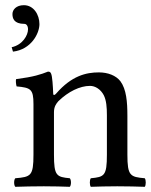

<svg xmlns="http://www.w3.org/2000/svg" viewBox="-20 -718 582 740"><path d="M72 -698C42 -698 28 -680 28 -664C28 -648 33 -626 74 -626C82 -626 88 -618 88 -605C88 -582 67 -545 25 -536L30 -519C100 -527 132 -589 132 -625C132 -661 110 -698 72 -698ZM197 -358C190.9 -351 185.3 -348.6 185 -358C184 -385 181.7 -423.7 177 -434C174.9 -438.6 173 -442 165 -442C137 -431 111 -422 42 -413C40 -407 42 -391 44 -385C98 -380 109 -375 109 -317V-122C109 -40 99 -36 39 -31C33 -25 33 -4 39 2C69 1 109 0 149 0C189 0 219 1 249 2C255 -4 255 -25 249 -31C198 -36 188 -40 188 -122V-286C188 -307 197 -319 205 -328C243 -365 288 -387 327 -387C347 -387 368 -374 380 -351C390 -331 392 -304 392 -274V-122C392 -40 382 -36 330 -31C325 -25 325 -4 330 2C360 1 392 0 432 0C472 0 508 1 538 2C543 -4 543 -25 538 -31C482 -36 471 -40 471 -122V-271C471 -326 467 -374 444 -405C427 -427 396 -439 361 -439C312 -439 256.3 -426 197 -358Z"/></svg>

Font: Libertinus Serif
Style: Regular
Weight: 400
Designer: Philipp H. Poll
Foundry: Khaled Hosny
Version: Version 6.2